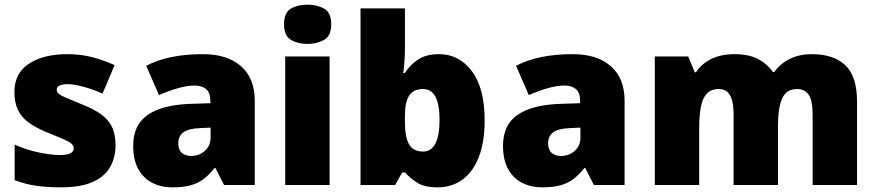

<svg xmlns="http://www.w3.org/2000/svg" viewBox="-20 -796 3771 826"><path d="M477 -170Q477 -118 453.5 -77Q430 -36 378.5 -13Q327 10 243 10Q184 10 137.5 3.5Q91 -3 43 -21V-174Q96 -150 150 -139.5Q204 -129 235 -129Q267 -129 282 -136Q297 -143 297 -157Q297 -169 287 -178Q277 -187 251.5 -198Q226 -209 179 -228Q133 -247 102.5 -269.5Q72 -292 57 -323.5Q42 -355 42 -400Q42 -481 104.5 -522Q167 -563 270 -563Q325 -563 373 -551Q421 -539 473 -516L421 -393Q380 -412 338 -423Q296 -434 271 -434Q249 -434 236.5 -428Q224 -422 224 -411Q224 -401 232.5 -393Q241 -385 265 -375Q289 -365 335 -346Q383 -327 414.5 -304.5Q446 -282 461.5 -250.5Q477 -219 477 -170Z M853 -563Q958 -563 1017 -511Q1076 -459 1076 -363V0H944L907 -73H903Q880 -44 855.5 -25.5Q831 -7 799 1.5Q767 10 721 10Q673 10 635 -9.5Q597 -29 575 -68.5Q553 -108 553 -169Q553 -258 614.5 -301Q676 -344 793 -349L885 -352V-360Q885 -397 867 -412.5Q849 -428 818 -428Q785 -428 745 -416.5Q705 -405 664 -387L609 -513Q657 -538 717.5 -550.5Q778 -563 853 -563ZM842 -245Q790 -243 768.5 -226.5Q747 -210 747 -180Q747 -152 762 -138.5Q777 -125 802 -125Q837 -125 861.5 -147Q886 -169 886 -204V-247Z M1398 -553V0H1207V-553ZM1303 -776Q1344 -776 1374.5 -759Q1405 -742 1405 -691Q1405 -642 1374.5 -624.5Q1344 -607 1303 -607Q1261 -607 1231.5 -624.5Q1202 -642 1202 -691Q1202 -742 1231.5 -759Q1261 -776 1303 -776Z M1722 -588Q1722 -559 1720 -532Q1718 -505 1715 -482H1722Q1743 -516 1778 -539.5Q1813 -563 1869 -563Q1955 -563 2010 -490Q2065 -417 2065 -278Q2065 -184 2039.5 -119.5Q2014 -55 1968.5 -22.5Q1923 10 1863 10Q1805 10 1774 -10.5Q1743 -31 1722 -54H1710L1680 0H1531V-760H1722ZM1799 -413Q1759 -413 1740.5 -385Q1722 -357 1722 -298V-271Q1722 -207 1739.5 -175.5Q1757 -144 1801 -144Q1835 -144 1853 -178.5Q1871 -213 1871 -280Q1871 -346 1853.5 -379.5Q1836 -413 1799 -413Z M2444 -563Q2549 -563 2608 -511Q2667 -459 2667 -363V0H2535L2498 -73H2494Q2471 -44 2446.5 -25.5Q2422 -7 2390 1.5Q2358 10 2312 10Q2264 10 2226 -9.5Q2188 -29 2166 -68.5Q2144 -108 2144 -169Q2144 -258 2205.5 -301Q2267 -344 2384 -349L2476 -352V-360Q2476 -397 2458 -412.5Q2440 -428 2409 -428Q2376 -428 2336 -416.5Q2296 -405 2255 -387L2200 -513Q2248 -538 2308.5 -550.5Q2369 -563 2444 -563ZM2433 -245Q2381 -243 2359.5 -226.5Q2338 -210 2338 -180Q2338 -152 2353 -138.5Q2368 -125 2393 -125Q2428 -125 2452.5 -147Q2477 -169 2477 -204V-247Z M3472 -563Q3567 -563 3617 -515Q3667 -467 3667 -360V0H3476V-301Q3476 -364 3459 -388.5Q3442 -413 3409 -413Q3363 -413 3345 -372.5Q3327 -332 3327 -258V0H3136V-301Q3136 -341 3129 -365.5Q3122 -390 3108 -401.5Q3094 -413 3072 -413Q3039 -413 3020.5 -393Q3002 -373 2995 -335Q2988 -297 2988 -242V0H2797V-553H2941L2969 -485H2974Q2989 -508 3012 -525.5Q3035 -543 3067 -553Q3099 -563 3140 -563Q3201 -563 3240.5 -542.5Q3280 -522 3305 -486H3311Q3337 -523 3378.5 -543Q3420 -563 3472 -563Z"/></svg>

Font: Noto Sans Hebrew Thin Black
Style: Regular
Weight: 900
Version: Version 3.001